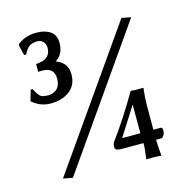

<svg xmlns="http://www.w3.org/2000/svg" viewBox="-107 -743 873 916"><g transform="rotate(-15 330.0 -284.5)"><path d="M564 -607.9 609.9 -599.1 143.1 68.8 96.2 60.1ZM170.9 -355V-354Q192.9 -371.6 192.9 -408.2Q192.9 -462.9 133.8 -462.9Q117.7 -462.9 113.8 -461.9V-501Q187 -503.9 187 -562Q187 -578.1 175.8 -592.8V-591.8Q165 -604 148.9 -604Q123.5 -604 108.6 -594.7Q93.8 -585.4 80.1 -557.1H69.8L58.1 -605L59.1 -613.8Q98.1 -645 152.8 -645Q195.8 -645 221.9 -626.7Q248 -608.4 248 -569.8Q248 -512.7 207 -488.8Q264.2 -468.3 264.2 -410.2Q264.2 -357.4 227.3 -329.1Q190.4 -300.8 132.8 -300.8Q83 -300.8 42 -335.9L57.1 -389.2L65.9 -390.1Q84.5 -356.9 94.5 -349.4Q104.5 -341.8 132.8 -341.8Q156.2 -341.8 170.9 -355ZM400.9 -3.9Q374 -3.9 371.1 -17.1Q371.1 -38.6 377 -45.9Q442.9 -134.3 517.1 -261.2Q526.9 -258.8 541 -258.8H579.1Q573.2 -210.4 573.2 -172.9V-53.2H610.8Q618.2 -53.2 618.2 -35.2Q618.2 -26.9 614.3 -19Q610.4 -11.2 606.4 -7.8L603 -3.9H573.2Q573.2 11.2 578.1 76.2Q555.7 74.2 541 74.2H503.9Q511.2 25.9 511.2 -3.9ZM418.9 -53.2H508.8V-194.8Q471.2 -134.3 418.9 -53.2Z"/></g></svg>

Font: Linear Smooth Low Contrast
Style: Regular
Weight: 500
Designer: Philipp H. Poll, Flanker
Foundry: Philipp H. Poll, reworked by Flanker
Version: Version 1.010 | FøM Fix